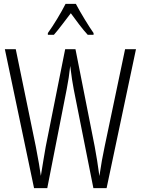

<svg xmlns="http://www.w3.org/2000/svg" viewBox="-20 -967 723 987"><path d="M370 -947H317C295 -903 255 -837 226 -797V-788H257C282 -816 316 -863 344 -899C372 -861 403 -818 431 -788H461V-797C439 -828 394 -901 370 -947ZM679 -714H623L518 -214C508 -168 499 -117 491 -62C483 -122 476 -163 467 -213L368 -714H315L215 -213C209 -177 198 -115 190 -63C186 -94 177 -147 164 -214L61 -714H5L155 0H223L323 -509C331 -549 336 -584 341 -628C348 -572 353 -538 359 -508L460 0H528Z"/></svg>

Font: Noto Sans UI Condensed Light
Style: Regular
Weight: 300
Width: 3
Designer: Monotype Design Team
Foundry: Monotype Imaging Inc.
Version: Version 1.901